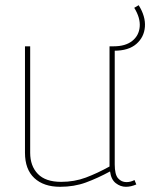

<svg xmlns="http://www.w3.org/2000/svg" viewBox="-20 -708 577 738"><path d="M211 10Q148 10 112 -23.5Q76 -57 76 -121V-530H96V-121Q96 -70 125.5 -39.5Q155 -9 215 -9Q266 -9 310 -25.5Q354 -42 401 -68V-530H421V-76Q421 -37 434 -22.5Q447 -8 466 -8Q482 -8 497 -16L504 1Q483 10 464 10Q443 10 425 -4Q407 -18 403 -49Q355 -23 310 -6.5Q265 10 211 10ZM411 -513V-530H417Q462 -530 488 -550.5Q514 -571 517 -605Q520 -639 496 -678L513 -688Q540 -645 537 -605Q534 -565 504 -539Q474 -513 419 -513Z"/></svg>

Font: Georama Thin
Style: Regular
Weight: 100
Designer: Jean-Baptiste Levee
Foundry: Production Type
Version: Version 1.000